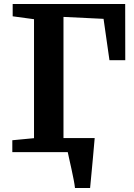

<svg xmlns="http://www.w3.org/2000/svg" viewBox="-20 -763 670 963"><path d="M232.7 -70H423.7V-47.5H232.7ZM356.1 180Q354.4 163.4 349.5 138.1Q344.7 112.9 338.7 85.8Q332.7 58.7 327.5 35.6Q322.3 12.6 319.8 0L280.5 -70.4H454.9Q453.5 -55.1 451.3 -29.6Q449.1 -4.2 446.4 26.1Q443.7 56.3 440.8 86.1Q437.8 116 435.6 140.9Q433.4 165.8 431.9 180ZM41.8 0V-59.6L150.6 -70V-666.7L43.6 -681.2V-743H607.9L608.3 -461.2H529L499.4 -668.5L298.4 -678.2V-70L443.6 -59.6V0Z"/></svg>

Font: Merriweather Light
Style: Regular
Weight: 300
Designer: Eben Sorkin
Foundry: Eben Sorkin
Version: Version 2.100